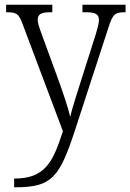

<svg xmlns="http://www.w3.org/2000/svg" viewBox="-20 -556 553 815"><path d="M40 202V239H45C200 239 232 197 297 1L439 -435C458 -496 468 -504 509 -504H513V-536H330V-504H346C387 -504 400 -494 400 -471C400 -457 394 -436 387 -412L318 -195C302 -143 287 -99 278 -60C270 -97 247 -164 225 -225L158 -408C146 -441 140 -459 140 -471C140 -494 152 -504 193 -504H202V-536H6V-504H9C52 -504 60 -497 77 -451L247 1C204 136 169 202 40 202Z"/></svg>

Font: Noto Serif Thai SemiCondensed Light
Style: Regular
Weight: 300
Width: 4
Designer: Monotype Design Team
Foundry: Monotype Imaging Inc.
Version: Version 2.002